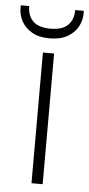

<svg xmlns="http://www.w3.org/2000/svg" viewBox="-84 -738 358 770"><g transform="rotate(5 95.0 -353.5)"><path d="M73 0V-526H118V0ZM94 -585Q51 -585 23 -601.5Q-5 -618 -18.5 -643Q-32 -668 -32 -696V-707H2Q2 -668 24.5 -646Q47 -624 95 -624Q142 -624 164.5 -646Q187 -668 187 -707H222V-696Q222 -669 208.5 -643.5Q195 -618 166.5 -601.5Q138 -585 94 -585Z"/></g></svg>

Font: DM Sans 9pt ExtraLight
Style: Regular
Weight: 250
Version: Version 4.004;gftools[0.9.30]